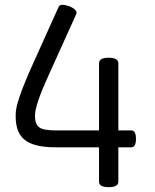

<svg xmlns="http://www.w3.org/2000/svg" viewBox="-20 -770 640 795"><path d="M222 -740Q226 -750 238 -750Q250 -750 268 -744Q297 -731 297 -717Q297 -714 295 -710L181 -458Q125 -335 125 -293V-288Q125 -257 141.5 -243.5Q158 -230 211 -230H390V-508Q390 -531 430 -531Q470 -531 470 -508V-230H523Q543 -230 543 -195Q543 -160 523 -160H470V-18Q470 5 430 5Q390 5 390 -18V-160H211Q122 -160 83.5 -190Q45 -220 45 -286V-299Q45 -345 109 -489Z"/></svg>

Font: Offside
Style: Regular
Weight: 400
Designer: Eduardo Rodriguez Tunni
Foundry: Eduardo Rodriguez Tunni
Version: Version 1.001